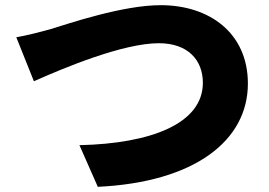

<svg xmlns="http://www.w3.org/2000/svg" viewBox="-20 -707 1040 742"><path d="M43 -563 111 -393C230 -446 456 -540 594 -540C706 -540 764 -475 764 -387C764 -229 563 -152 287 -146L358 15C735 -3 938 -165 938 -384C938 -579 790 -687 601 -687C454 -687 246 -616 174 -594C138 -584 80 -569 43 -563Z"/></svg>

Font: Noto Sans CJK HK Black
Style: Regular
Weight: 900
Designer: Ryoko NISHIZUKA 西塚涼子 (kana, bopomofo & ideographs); Paul D. Hunt (Latin, Greek & Cyrillic); Sandoll Communications 산돌커뮤니
Foundry: Adobe
Version: Version 2.004;hotconv 1.0.118;makeotfexe 2.5.65603